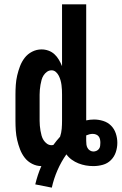

<svg xmlns="http://www.w3.org/2000/svg" viewBox="-20 -755 559 882"><path d="M218 107 142 92Q147 71 154 49.5Q161 28 170 8Q148 8 127.5 -2.5Q107 -13 93.5 -30.5Q80 -48 72 -69Q64 -90 59 -111.5Q54 -133 52.5 -155.5Q51 -178 51 -200V-320Q51 -342 52.5 -364.5Q54 -387 59 -408.5Q64 -430 72 -451Q80 -472 93.5 -489.5Q107 -507 127.5 -517.5Q148 -528 171 -528Q187 -528 202.5 -522.5Q218 -517 230 -506Q242 -495 250.5 -480.5Q259 -466 265 -451V-735H376V-202Q385 -204 394 -205Q403 -206 412 -206Q433 -206 454 -199.5Q475 -193 490 -178Q505 -163 512 -142Q519 -121 519 -99Q519 -77 512 -56Q505 -35 489.5 -19.5Q474 -4 452.5 2Q431 8 409 8Q391 8 374 5Q357 2 340.5 -4.5Q324 -11 309.5 -21.5Q295 -32 285 -46Q261 -12 244 27Q227 66 218 107ZM217 -88Q219 -88 221 -88.5Q223 -89 225 -89Q232 -99 240 -108.5Q248 -118 256 -127Q262 -145 263.5 -163.5Q265 -182 265 -200V-320Q265 -331 264.5 -342Q264 -353 262.5 -364.5Q261 -376 258 -386.5Q255 -397 250 -407Q245 -417 236.5 -424.5Q228 -432 217 -432Q205 -432 195.5 -425Q186 -418 180 -408.5Q174 -399 171 -388Q168 -377 166 -365.5Q164 -354 163 -342.5Q162 -331 162 -320V-200Q162 -189 163 -177.5Q164 -166 166 -154.5Q168 -143 171 -132Q174 -121 180 -111.5Q186 -102 195.5 -95Q205 -88 217 -88ZM409 -59Q416 -59 423 -62Q430 -65 434.5 -71Q439 -77 440 -84.5Q441 -92 441 -99Q441 -99 441 -99Q441 -99 441 -99Q441 -99 441 -99Q441 -99 441 -99Q441 -107 439.5 -114.5Q438 -122 433.5 -128Q429 -134 421.5 -137Q414 -140 406 -140Q398 -140 390.5 -138Q383 -136 376 -133V-132Q376 -126 376 -120Q376 -114 376 -108Q376 -99 377 -91Q378 -83 382 -75.5Q386 -68 393.5 -63.5Q401 -59 409 -59Z"/></svg>

Font: Zed Mono
Style: Bold
Weight: 700
Monospace: yes
Designer: Belleve Invis
Foundry: Belleve Invis
Version: Version 1.0.0; ttfautohint (v1.8.4)